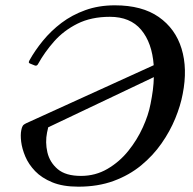

<svg xmlns="http://www.w3.org/2000/svg" viewBox="-20 -691 726 722"><path d="M274.8 11Q216.2 11 176.4 -5.5Q136.5 -22 112 -47.6Q87.5 -73.2 75.1 -102.6Q62.8 -132 59.6 -158.2Q56.5 -184.5 60 -201.2Q61.8 -211.2 65.2 -217.2Q68.8 -223.2 77.8 -227.2L558 -445.8Q551.8 -530.2 510.8 -579Q469.8 -627.8 393.2 -627.8Q323 -627.8 271.2 -601.9Q219.5 -576 183.6 -535.4Q147.8 -494.8 123.8 -451.5Q119 -441.2 110.2 -445L93.5 -451.8Q89.2 -453.5 88.5 -455.6Q87.8 -457.8 90.2 -463Q111.2 -501 141.5 -538Q171.8 -575 211.2 -604.9Q250.8 -634.8 301 -652.9Q351.2 -671 412 -671Q514.2 -671 577 -627.1Q639.8 -583.2 662.8 -507.9Q685.8 -432.5 667 -337.5Q658.8 -293.5 639 -245.4Q619.2 -197.2 587.5 -151.8Q555.8 -106.2 510.9 -69.2Q466 -32.2 407.2 -10.6Q348.5 11 274.8 11ZM284.5 -29.5Q339 -29.5 384.1 -55.9Q429.2 -82.2 462.5 -123.6Q495.8 -165 517.1 -212.1Q538.5 -259.2 546.2 -300.8Q551.5 -327 554.8 -352.1Q558 -377.2 558.5 -401L161.2 -212.2Q160.5 -207.8 159.2 -202.6Q158 -197.5 157 -193Q149.5 -156 158.2 -118.2Q167 -80.5 197 -55Q227 -29.5 284.5 -29.5Z"/></svg>

Font: Young Serif Light
Style: Italic
Weight: 300
Italic angle: -10.979°
Designer: Bastien Sozeau
Foundry: NBR — Bastien Sozeau
Version: Version 5.001